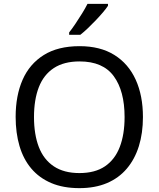

<svg xmlns="http://www.w3.org/2000/svg" viewBox="-20 -964 821 994"><path d="M720 -358Q720 -275 699 -207.5Q678 -140 636.5 -91Q595 -42 533.5 -16Q472 10 391 10Q307 10 245 -16.5Q183 -43 142 -91.5Q101 -140 81 -208Q61 -276 61 -359Q61 -469 97 -551Q133 -633 206.5 -679Q280 -725 392 -725Q499 -725 572 -679.5Q645 -634 682.5 -551.5Q720 -469 720 -358ZM156 -358Q156 -268 181 -203Q206 -138 258.5 -103Q311 -68 391 -68Q472 -68 523.5 -103Q575 -138 600 -203Q625 -268 625 -358Q625 -493 569 -569.5Q513 -646 392 -646Q311 -646 258.5 -611.5Q206 -577 181 -512.5Q156 -448 156 -358ZM539 -934Q530 -920 513 -900Q496 -880 475.5 -858.5Q455 -837 434.5 -817.5Q414 -798 396 -784H338V-796Q353 -815 370.5 -841Q388 -867 405 -894.5Q422 -922 433 -944H539Z"/></svg>

Font: Noto Sans Gurmukhi
Style: Regular
Weight: 400
Designer: Jelle Bosma - Monotype Design Team
Foundry: Monotype Imaging Inc.
Version: Version 2.003